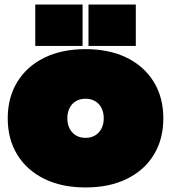

<svg xmlns="http://www.w3.org/2000/svg" viewBox="-20 -810 752 844"><path d="M356 14Q251 14 174.2 -24Q97.5 -62 55.8 -130.2Q14 -198.5 14 -290Q14 -381 55.8 -449.5Q97.5 -518 174.2 -556Q251 -594 356 -594Q461 -594 537.8 -556Q614.5 -518 656.2 -449.5Q698 -381 698 -290Q698 -198.5 656.5 -130.2Q615 -62 538.2 -24Q461.5 14 356 14ZM356 -204Q380.5 -204 398.5 -215Q416.5 -226 426.2 -245.2Q436 -264.5 436 -290Q436 -315.5 426.2 -335Q416.5 -354.5 398.5 -365.2Q380.5 -376 356 -376Q331.5 -376 313.5 -365.2Q295.5 -354.5 285.8 -335Q276 -315.5 276 -290Q276 -264.5 285.8 -245.2Q295.5 -226 313.5 -215Q331.5 -204 356 -204ZM135 -790H343V-608H135ZM369 -790H577V-608H369Z"/></svg>

Font: Hepta Slab ExtraLight Black
Style: Regular
Weight: 900
Version: Version 1.102